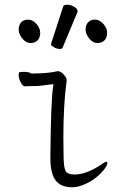

<svg xmlns="http://www.w3.org/2000/svg" viewBox="-20 -779 540 812"><path d="M196 -594Q247 -750 247 -751Q249 -759 264 -759Q279 -759 293.5 -750.5Q308 -742 308 -732Q308 -730 308 -729L245 -578Q243 -572 232 -572Q221 -572 208.5 -579Q196 -586 196 -590Q196 -592 196 -594ZM422 -608.5Q411 -597 392 -597Q373 -597 357.5 -616Q342 -635 342 -654Q342 -673 352.5 -684.5Q363 -696 382 -696Q401 -696 417 -678Q433 -660 433 -640Q433 -620 422 -608.5ZM139 -608.5Q128 -597 109 -597Q90 -597 74.5 -616Q59 -635 59 -654Q59 -673 69.5 -684.5Q80 -696 99 -696Q118 -696 134 -678Q150 -660 150 -640Q150 -620 139 -608.5ZM286 13Q236 13 214.5 -17Q193 -47 193 -110Q195 -356 205 -416L206 -423Q188 -421 187 -421Q149 -415 123.5 -415Q98 -415 85 -414Q76 -414 67.5 -431Q59 -448 59 -461Q59 -474 63 -474Q101 -478 112 -468Q183 -468 224 -478Q240 -478 256 -456Q262 -448 262 -439Q262 -437 261 -431Q248 -331 248 -199Q248 -155 249 -111Q250 -67 258.5 -54Q267 -41 296 -41Q345 -41 408 -83Q424 -95 431 -95Q434 -95 434 -88Q434 -81 422 -64.5Q410 -48 388.5 -30Q367 -12 338 0.5Q309 13 286 13Z"/></svg>

Font: Moon Stars Kai HW Light
Style: Regular
Weight: 300
Designer: GuiWonder
Version: Version 1.101